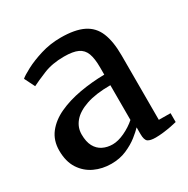

<svg xmlns="http://www.w3.org/2000/svg" viewBox="-135 -685 803 818"><g transform="rotate(-30 266.5 -276.0)"><path d="M186.5 11Q142 11 104.5 -6.5Q67 -24 44 -59.5Q21 -95 21 -149Q21 -198.5 48.2 -233.5Q75.5 -268.5 122 -290Q168.5 -311.5 227 -322Q285.5 -332.5 349 -333.5V-369Q349 -412.5 339.5 -438Q330 -463.5 306.2 -474.8Q282.5 -486 238 -486Q180.5 -486 137.2 -468.2Q94 -450.5 69.5 -438L44 -489Q55 -499 88 -516.5Q121 -534 167.8 -548.5Q214.5 -563 266.5 -563Q336 -563 377.2 -542.8Q418.5 -522.5 436.2 -479.2Q454 -436 454 -367.5V-50.5L511.5 -50V-6.5Q500.5 -3.5 482.2 0Q464 3.5 443.5 6Q423 8.5 405.5 8.5Q378.5 8.5 367.2 0.2Q356 -8 356 -37.5V-70Q343.5 -56.5 319.5 -37.5Q295.5 -18.5 261.8 -3.8Q228 11 186.5 11ZM232.5 -58Q259 -58 291.5 -73.2Q324 -88.5 349 -110.5V-281.5Q277 -281.5 230.2 -265.5Q183.5 -249.5 160.8 -222.5Q138 -195.5 138 -161Q138 -125 150.2 -102.2Q162.5 -79.5 184 -68.8Q205.5 -58 232.5 -58Z"/></g></svg>

Font: Merriweather 28pt Medium
Style: Regular
Weight: 500
Version: Version 2.100